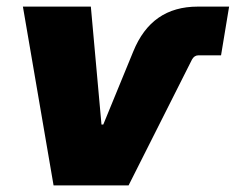

<svg xmlns="http://www.w3.org/2000/svg" viewBox="-20 -561 713 581"><path d="M142.1 0 49.3 -541H254.9L287.1 -184.1H292.5L383.3 -405.3Q411.1 -473.6 459.7 -507.3Q508.3 -541 578.6 -541H673.3L648.9 -393.6H580.6Q574.2 -393.6 569.3 -390.4Q564.5 -387.2 561 -380.9L369.1 0Z"/></svg>

Font: Inter 17pt Black
Style: Italic
Weight: 900
Italic angle: -9.3988°
Version: Version 4.001;git-66647c0bb